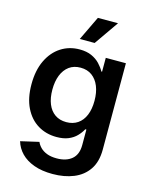

<svg xmlns="http://www.w3.org/2000/svg" viewBox="-139 -840 892 1143"><g transform="rotate(15 306.5 -269.0)"><path d="M297.9 214.4Q231.4 214.4 182.6 196.5Q133.8 178.7 103.5 147.5Q73.2 116.2 61.5 75.7L173.8 49.8Q181.2 67.4 196.5 83Q211.9 98.6 236.8 108.4Q261.7 118.2 297.9 118.2Q356.4 118.2 390.6 89.4Q424.8 60.5 424.8 2V-93.3H418Q405.8 -70.3 386 -49.8Q366.2 -29.3 336.2 -16.8Q306.2 -4.4 263.7 -4.4Q199.2 -4.4 148.4 -35.2Q97.7 -65.9 68.4 -125.2Q39.1 -184.6 39.1 -269.5Q39.1 -355.5 68.6 -417Q98.1 -478.5 148.9 -511.2Q199.7 -543.9 263.7 -543.9Q307.1 -543.9 337.6 -530Q368.2 -516.1 388.7 -494.4Q409.2 -472.7 421.4 -450.2H425.8V-535.6H549.8V-3.4Q549.8 71.8 517.1 119.9Q484.4 168 427.5 191.2Q370.6 214.4 297.9 214.4ZM296.9 -105Q337.9 -105 367.2 -125Q396.5 -145 411.9 -182.4Q427.2 -219.7 427.2 -271Q427.2 -321.8 411.9 -359.9Q396.5 -397.9 367.4 -419.2Q338.4 -440.4 296.9 -440.4Q255.4 -440.4 226.6 -419.2Q197.8 -397.9 182.6 -359.9Q167.5 -321.8 167.5 -271Q167.5 -219.7 182.6 -182.6Q197.8 -145.5 226.8 -125.2Q255.9 -105 296.9 -105ZM247.1 -604 318.8 -753.4H442.9L338.9 -604Z"/></g></svg>

Font: Inter 20pt SemiBold
Style: Regular
Weight: 600
Version: Version 4.001;git-66647c0bb